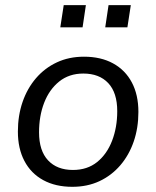

<svg xmlns="http://www.w3.org/2000/svg" viewBox="-20 -715 606 744"><path d="M260.2 8.9Q195.1 8.9 147.6 -17Q100.1 -42.9 74.7 -91.1Q49.3 -139.2 49.3 -205.2Q49.3 -266.9 67.4 -319.7Q85.5 -372.4 119.5 -412Q153.6 -451.6 200.5 -473.4Q247.3 -495.3 305.4 -495.3Q371 -495.3 418.3 -469.3Q465.6 -443.4 490.9 -395.5Q516.3 -347.6 516.3 -281.2Q516.3 -219.4 498.2 -166.7Q480.1 -114 446.1 -74.4Q412 -34.8 365.2 -12.9Q318.3 8.9 260.2 8.9ZM262.7 -56.4Q318.2 -56.4 356.4 -87.1Q394.5 -117.9 414.4 -169.8Q434.3 -221.7 434.3 -284.1Q434.3 -355.8 399.5 -392.9Q364.6 -430 302.9 -430Q247.9 -430 209.5 -399.2Q171.1 -368.4 151.2 -317Q131.3 -265.7 131.3 -202.2Q131.3 -131 166.2 -93.7Q201 -56.4 262.7 -56.4ZM387.8 -609.2 400.6 -695H486.9L473.7 -609.2ZM213.7 -609.2 226.9 -695H312.8L300 -609.2Z"/></svg>

Font: Nunito Sans 12pt ExtraLight
Style: Italic
Weight: 200
Italic angle: -9°
Designer: Vernon Adams
Foundry: Vernon Adams
Version: Version 3.101;gftools[0.9.27]